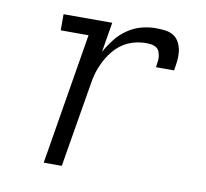

<svg xmlns="http://www.w3.org/2000/svg" viewBox="-65 -609 731 680"><g transform="rotate(10 300.0 -269.0)"><path d="M134 0 212 -472H112V-530H287L269 -422Q282 -446 299.5 -468.5Q317 -491 340 -507Q363 -523 389 -530.5Q415 -538 442 -538Q459 -538 476 -536Q493 -534 506.5 -525.5Q520 -517 527.5 -502Q535 -487 537 -470.5Q539 -454 537 -436.5Q535 -419 532 -402H467Q468 -412 469.5 -421.5Q471 -431 470 -440.5Q469 -450 465.5 -458.5Q462 -467 454.5 -472Q447 -477 437.5 -478.5Q428 -480 418 -480Q396 -480 374 -474Q352 -468 333 -455Q314 -442 299.5 -423.5Q285 -405 274.5 -384Q264 -363 258 -342Q252 -321 249 -299L199 0Z"/></g></svg>

Font: Iosevka Curly Slab LtEx
Style: Italic
Weight: 300
Width: 7
Italic angle: -9°
Monospace: yes
Designer: Belleve Invis
Foundry: Belleve Invis
Version: Version 11.1.0; ttfautohint (v1.8.3)